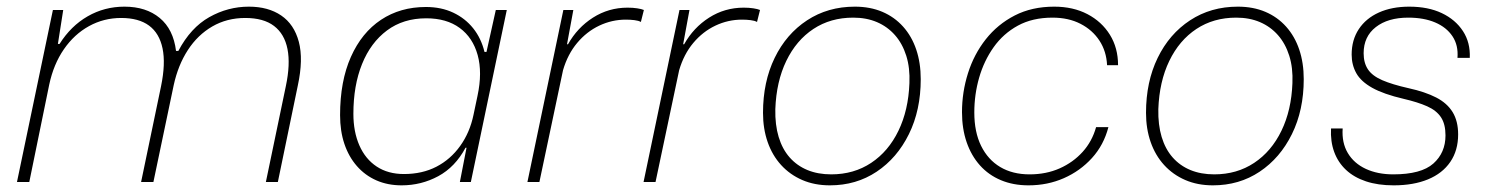

<svg xmlns="http://www.w3.org/2000/svg" viewBox="-20 -547 4478 577"><path d="M31 0 139 -517H170L154 -415H159Q193 -469 243.5 -498Q294 -527 354 -527Q419 -527 460 -493Q501 -459 509 -394H516Q553 -464 609 -495.5Q665 -527 728 -527Q786 -527 825 -500.5Q864 -474 878 -421.5Q892 -369 875 -290L815 0H779L839 -288Q853 -354 844 -399.5Q835 -445 803.5 -469Q772 -493 717 -493Q662 -493 618 -467.5Q574 -442 544.5 -396.5Q515 -351 502 -291L441 0H404L464 -288Q478 -356 468.5 -401.5Q459 -447 428 -470Q397 -493 344 -493Q292 -493 247.5 -468.5Q203 -444 172 -399Q141 -354 128 -293L68 0Z M1187 10Q1145 10 1111 -5Q1077 -20 1052.5 -48Q1028 -76 1015 -114.5Q1002 -153 1002 -201Q1002 -303 1034.5 -376Q1067 -449 1125 -487.5Q1183 -526 1260 -526Q1306 -526 1342 -509Q1378 -492 1402 -462Q1426 -432 1436 -391H1442L1470 -517H1503L1395 0H1362L1382 -103H1379Q1348 -45 1297 -17.5Q1246 10 1187 10ZM1194 -24Q1249 -24 1291.5 -46Q1334 -68 1363 -108.5Q1392 -149 1403 -202L1415 -259Q1430 -329 1415.5 -381.5Q1401 -434 1361.5 -463Q1322 -492 1261 -492Q1192 -492 1143 -455.5Q1094 -419 1068 -354.5Q1042 -290 1042 -205Q1042 -151 1060 -110Q1078 -69 1112 -46.5Q1146 -24 1194 -24Z M1565 0 1673 -517H1703L1684 -414H1687Q1715 -464 1762 -494Q1809 -524 1866 -524Q1882 -524 1895 -522Q1908 -520 1915 -517L1906 -481Q1899 -485 1886.5 -486.5Q1874 -488 1861 -488Q1819 -488 1781 -470Q1743 -452 1714.5 -418Q1686 -384 1672 -336L1601 0Z M1914 0 2022 -517H2052L2033 -414H2036Q2064 -464 2111 -494Q2158 -524 2215 -524Q2231 -524 2244 -522Q2257 -520 2264 -517L2255 -481Q2248 -485 2235.5 -486.5Q2223 -488 2210 -488Q2168 -488 2130 -470Q2092 -452 2063.5 -418Q2035 -384 2021 -336L1950 0Z M2474 10Q2428 10 2391 -6Q2354 -22 2327.5 -51Q2301 -80 2287 -120Q2273 -160 2273 -208Q2273 -301 2308 -373Q2343 -445 2405.5 -486Q2468 -527 2549 -527Q2595 -527 2631.5 -511.5Q2668 -496 2694 -467Q2720 -438 2733.5 -398Q2747 -358 2747 -309Q2747 -216 2711.5 -144Q2676 -72 2614.5 -31Q2553 10 2474 10ZM2478 -23Q2546 -23 2598 -57.5Q2650 -92 2680 -154Q2710 -216 2713 -297Q2715 -343 2703.5 -379.5Q2692 -416 2669.5 -441.5Q2647 -467 2615.5 -480.5Q2584 -494 2544 -494Q2476 -494 2424.5 -460Q2373 -426 2343 -364Q2313 -302 2310 -219Q2309 -172 2320 -135.5Q2331 -99 2353 -74Q2375 -49 2406.5 -36Q2438 -23 2478 -23Z M3071 10Q3025 10 2988 -5.5Q2951 -21 2925 -50Q2899 -79 2885 -119.5Q2871 -160 2871 -210Q2871 -270 2889 -327Q2907 -384 2942.5 -429Q2978 -474 3029.5 -500.5Q3081 -527 3148 -527Q3205 -527 3248 -504.5Q3291 -482 3315.5 -442.5Q3340 -403 3340 -351H3307Q3305 -393 3284 -425Q3263 -457 3227 -475.5Q3191 -494 3143 -494Q3083 -494 3039 -470Q2995 -446 2966 -405Q2937 -364 2922.5 -313.5Q2908 -263 2908 -209Q2908 -150 2928.5 -108.5Q2949 -67 2986 -45Q3023 -23 3074 -23Q3124 -23 3164.5 -41Q3205 -59 3233.5 -90.5Q3262 -122 3274 -165H3311Q3297 -111 3261.5 -72Q3226 -33 3177 -11.5Q3128 10 3071 10Z M3625 10Q3579 10 3542 -6Q3505 -22 3478.5 -51Q3452 -80 3438 -120Q3424 -160 3424 -208Q3424 -301 3459 -373Q3494 -445 3556.5 -486Q3619 -527 3700 -527Q3746 -527 3782.5 -511.5Q3819 -496 3845 -467Q3871 -438 3884.5 -398Q3898 -358 3898 -309Q3898 -216 3862.5 -144Q3827 -72 3765.5 -31Q3704 10 3625 10ZM3629 -23Q3697 -23 3749 -57.5Q3801 -92 3831 -154Q3861 -216 3864 -297Q3866 -343 3854.5 -379.5Q3843 -416 3820.5 -441.5Q3798 -467 3766.5 -480.5Q3735 -494 3695 -494Q3627 -494 3575.5 -460Q3524 -426 3494 -364Q3464 -302 3461 -219Q3460 -172 3471 -135.5Q3482 -99 3504 -74Q3526 -49 3557.5 -36Q3589 -23 3629 -23Z M4168 10Q4121 10 4085 -2Q4049 -14 4025 -36.5Q4001 -59 3989.5 -90.5Q3978 -122 3980 -161H4015Q4012 -118 4030.5 -87Q4049 -56 4084.5 -39.5Q4120 -23 4167 -23Q4251 -23 4287.5 -55.5Q4324 -88 4324 -140Q4324 -174 4310.5 -194.5Q4297 -215 4269 -227.5Q4241 -240 4198 -250Q4138 -264 4104 -283Q4070 -302 4056 -327Q4042 -352 4042 -383Q4042 -427 4063.5 -459.5Q4085 -492 4124 -509.5Q4163 -527 4215 -527Q4272 -527 4313 -507.5Q4354 -488 4376.5 -453.5Q4399 -419 4397 -373H4360Q4363 -411 4345 -438Q4327 -465 4293 -479.5Q4259 -494 4212 -494Q4151 -494 4114.5 -465.5Q4078 -437 4078 -387Q4078 -358 4091 -338.5Q4104 -319 4134 -306Q4164 -293 4213 -282Q4263 -271 4296 -254Q4329 -237 4345.5 -210Q4362 -183 4362 -143Q4362 -95 4338.5 -60.5Q4315 -26 4271.5 -8Q4228 10 4168 10Z"/></svg>

Font: Mona Sans ExtraLight
Style: Italic
Weight: 200
Italic angle: -11.6951°
Designer: Deni Anggara
Foundry: GitHub
Version: Version 2.000